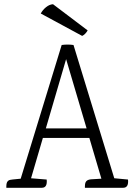

<svg xmlns="http://www.w3.org/2000/svg" viewBox="-20 -889 637 909"><path d="M563 0H382V-8Q382 -30 395 -36Q401 -39 410 -40L460 -43L403 -236H183L127 -45L201 -39Q205 0 178 0H10V-8Q10 -30 23 -36Q30 -39 78 -43L272 -676Q300 -680 328 -676L521 -45H522L586 -39Q590 0 563 0ZM197 -281H390L293 -609ZM231 -869 395 -745Q384 -726 369 -719L173 -825Q182 -842 198 -855Q214 -868 231 -869Z"/></svg>

Font: Karma Light
Style: Regular
Weight: 300
Designer: Joana Correia
Foundry: Indian Type Foundry
Version: Version 1.202;PS 1.0;hotconv 1.0.78;makeotf.lib2.5.61930; tt